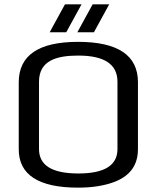

<svg xmlns="http://www.w3.org/2000/svg" viewBox="-20 -851 719 881"><path d="M613 -474C613 -597 521 -659 338 -659C157 -659 66 -597 66 -473V-166C66 -49 157 10 338 10C371 10 402 8 431 3C527 -13 613 -54 613 -166ZM339 -596C459 -596 519 -556 519 -476V-167C519 -92 459 -55 340 -55C219 -55 159 -92 159 -167V-476C159 -574 241 -596 339 -596ZM284 -703 354 -831H278L208 -703ZM411 -703 481 -831H405L335 -703Z"/></svg>

Font: Gamestation Text
Style: Bold
Weight: 400
Designer: Jonas Hecksher
Foundry: Jonas Hecksher, Playtypeª, e-types AS
Version: Version 1.003